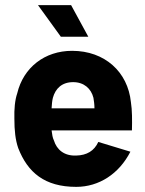

<svg xmlns="http://www.w3.org/2000/svg" viewBox="-20 -720 564 748"><path d="M277 8C366 8 444 -43 488 -129L363 -167C347 -132 318 -115 277 -114C230 -112 201 -137 190 -173C185 -183 183 -196 181 -212H494C495 -251 495 -291 490 -322C478 -440 388 -522 261 -522C154 -522 71 -457 47 -356C38 -330 35 -294 36 -258C36 -211 40 -175 51 -143C88 -48 154 8 277 8ZM128 -700 217 -577H324L257 -700ZM181 -298C182 -314 183 -327 186 -339C196 -375 221 -400 265 -400C307 -400 335 -375 344 -339C346 -327 348 -313 348 -298Z"/></svg>

Font: Vanilla Cream Black
Style: Regular
Weight: 900
Designer: Jeremy Tribby, Jinavaṁso
Foundry: Tribby Type
Version: Version 1.422;Glyphs 3.1.2 (3151)